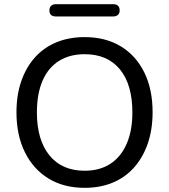

<svg xmlns="http://www.w3.org/2000/svg" viewBox="-20 -892 811 921"><path d="M386 9Q286 9 213 -35.5Q140 -80 99.5 -161.5Q59 -243 59 -353Q59 -436 82 -502.5Q105 -569 147.5 -616.5Q190 -664 250.5 -689Q311 -714 386 -714Q486 -714 559 -670Q632 -626 672 -545Q712 -464 712 -354Q712 -271 689 -204Q666 -137 623.5 -89Q581 -41 521 -16Q461 9 386 9ZM386 -73Q458 -73 509 -106Q560 -139 587.5 -202Q615 -265 615 -353Q615 -486 555.5 -559Q496 -632 386 -632Q314 -632 262.5 -599.5Q211 -567 184 -504.5Q157 -442 157 -353Q157 -221 217 -147Q277 -73 386 -73ZM249 -813Q217 -813 217 -842Q217 -856 225 -864Q233 -872 249 -872H522Q554 -872 554 -842Q554 -828 545.5 -820.5Q537 -813 522 -813Z"/></svg>

Font: Nunito Medium
Style: Regular
Weight: 500
Designer: Vernon Adams
Foundry: Vernon Adams
Version: Version 3.602